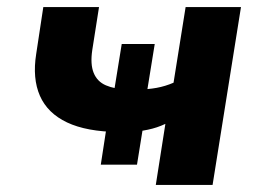

<svg xmlns="http://www.w3.org/2000/svg" viewBox="-20 -521 737 541"><path d="M419 0 446 -172Q423 -161 396.5 -155.5Q370 -150 348 -149L385 -175L366 -57H264L282 -174L314 -149Q224 -150 169 -176Q114 -202 92.5 -251Q71 -300 82 -369L102 -501H259L240 -380Q234 -340 244 -315.5Q254 -291 278.5 -280.5Q303 -270 338 -269L300 -255L323 -397H416L393 -255L371 -269Q397 -269 421.5 -273.5Q446 -278 469 -288L503 -501H659L579 0Z"/></svg>

Font: Nunito Sans 8pt ExtraBold
Style: Italic
Weight: 800
Italic angle: -9°
Version: Version 3.101;gftools[0.9.27]